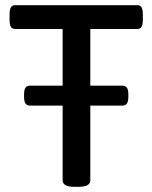

<svg xmlns="http://www.w3.org/2000/svg" viewBox="-20 -720 589 742"><path d="M532 -664V-644Q532 -625 527 -616.5Q522 -608 510 -608H329V-389H453Q465 -389 470.5 -381Q476 -373 476 -356V-345Q476 -328 470.5 -320Q465 -312 453 -312H329V-23Q329 2 283 2H268Q222 2 222 -23V-312H96Q84 -312 78.5 -320Q73 -328 73 -345V-356Q73 -373 78.5 -381Q84 -389 96 -389H222V-608H39Q27 -608 22 -616.5Q17 -625 17 -644V-664Q17 -683 22 -691.5Q27 -700 39 -700H510Q522 -700 527 -691.5Q532 -683 532 -664Z"/></svg>

Font: Asap-Medium
Style: Regular
Weight: 500
Designer: Pablo Cosgaya
Foundry: Omnibus-Type
Version: Version 2.000; ttfautohint (v1.8)